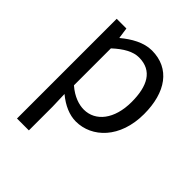

<svg xmlns="http://www.w3.org/2000/svg" viewBox="-215 -689 1051 1051"><g transform="rotate(45 310.0 -164.0)"><path d="M92 229H184V45L181 -50C230 -9 282 13 331 13C455 13 567 -94 567 -280C567 -448 491 -557 351 -557C288 -557 227 -521 178 -480H176L167 -543H92ZM316 -64C280 -64 232 -78 184 -120V-406C236 -454 283 -480 328 -480C432 -480 472 -400 472 -279C472 -145 406 -64 316 -64Z"/></g></svg>

Font: Source Han Sans JP
Style: Regular
Weight: 400
Designer: Ryoko NISHIZUKA 西塚涼子 (kana, bopomofo & ideographs); Paul D. Hunt (Latin, Greek & Cyrillic); Sandoll Communications 산돌커뮤니
Foundry: Adobe
Version: Version 2.004;hotconv 1.0.118;makeotfexe 2.5.65603